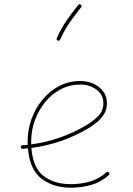

<svg xmlns="http://www.w3.org/2000/svg" viewBox="-20 -875 622 896"><path d="M487.3 -57.6Q450.2 -24.4 404.1 -11.7Q357.9 1 310.1 1Q229.5 1 174.1 -41Q118.7 -83 110.4 -182.6Q98.1 -181.6 85.9 -180.7Q78.1 -179.7 77.1 -188.5Q76.2 -196.3 85 -197.3Q97.2 -198.2 109.4 -199.2Q108.9 -207 108.9 -214.8Q108.9 -268.1 126.7 -318.4Q144.5 -368.7 177.5 -408.9Q210.4 -449.2 255.6 -473.1Q300.8 -497.1 355.5 -497.1Q386.7 -497.1 414.8 -484.9Q442.9 -472.7 460.9 -449.5Q479 -426.3 479 -393.1Q479 -363.3 464.6 -341.1Q450.2 -318.8 429.9 -302.7Q409.7 -286.6 391.6 -275.9Q268.6 -203.1 126.5 -184.6Q133.8 -90.8 184.1 -53.2Q234.4 -15.6 310.1 -15.6Q356.4 -15.6 399.4 -27.8Q442.4 -40 475.6 -70.3Q482.4 -76.2 487.8 -69.8Q493.7 -63 487.3 -57.6ZM355.5 -480.5Q305.7 -480.5 263.4 -458.3Q221.2 -436 190.4 -398.2Q159.7 -360.4 142.6 -313Q125.5 -265.6 125.5 -214.8Q125.5 -208 125.5 -201.2Q263.7 -219.7 382.8 -290.5Q410.2 -306.6 436.3 -331.5Q462.4 -356.4 462.4 -393.1Q462.4 -433.1 429.9 -456.8Q397.5 -480.5 355.5 -480.5ZM356.9 -853Q363.8 -847.2 358.4 -840.8Q331.1 -806.6 306.4 -771.7Q281.7 -736.8 260.7 -690.4Q257.3 -682.6 249.5 -686Q241.7 -689.5 245.1 -697.3Q266.6 -745.1 292 -781.2Q317.4 -817.4 344.7 -851.6Q350.6 -858.4 356.9 -853Z"/></svg>

Font: Mikhak Thin
Style: Regular
Weight: 100
Designer: Amin Abedi
Version: Version 3.3